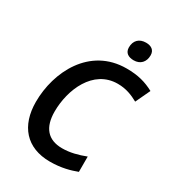

<svg xmlns="http://www.w3.org/2000/svg" viewBox="-217 -1049 1079 1185"><g transform="rotate(30 322.0 -456.5)"><path d="M459 -790C506 -790 535 -821 535 -869C535 -907 508 -923 472 -923C423 -923 394 -893 394 -845C394 -806 422 -790 459 -790ZM324 10C406 10 466 -8 511 -25V-134C457 -113 403 -99 348 -99C246 -99 195 -160 195 -273C195 -428 273 -616 448 -616C508 -616 553 -597 595 -574L644 -678C586 -709 530 -725 448 -725C185 -725 65 -479 65 -267C65 -97 156 10 324 10Z"/></g></svg>

Font: Noto Sans SemiBold
Style: Italic
Weight: 600
Italic angle: -12°
Designer: Monotype Design Team
Foundry: Monotype Imaging Inc.
Version: Version 2.013